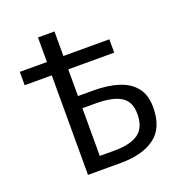

<svg xmlns="http://www.w3.org/2000/svg" viewBox="-127 -810 868 919"><g transform="rotate(-20 307.0 -350.0)"><path d="M166 0V-507H28V-575H166V-700H250V-575H484V-507H250V-371H328Q400 -371 454.5 -354Q509 -337 539.5 -299Q570 -261 570 -198Q570 -93 507 -46.5Q444 0 334 0ZM250 -66H324Q407 -66 447.5 -95.5Q488 -125 488 -194Q488 -256 446.5 -282.5Q405 -309 317 -309H250Z"/></g></svg>

Font: .
Style: 
Weight: 400
Designer: Paul D. Hunt, Dalton Maag
Foundry: Dalton Maag Ltd
Version: Version 1.200